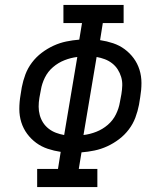

<svg xmlns="http://www.w3.org/2000/svg" viewBox="-20 -755 640 775"><path d="M373 0H130V-73H214L225 -142Q198 -146 172.5 -154.5Q147 -163 126 -178.5Q105 -194 89.5 -215Q74 -236 66 -261.5Q58 -287 58 -315Q58 -343 63 -372L68 -403Q73 -429 82.5 -454.5Q92 -480 109 -502.5Q126 -525 148.5 -542Q171 -559 196 -570.5Q221 -582 247.5 -587.5Q274 -593 300 -595L311 -662H236V-735H479V-662H395L384 -593Q411 -589 436.5 -580.5Q462 -572 483 -556.5Q504 -541 519.5 -520Q535 -499 543 -473.5Q551 -448 551 -420Q551 -392 546 -363L541 -332Q536 -306 526.5 -280.5Q517 -255 500 -232.5Q483 -210 460.5 -193Q438 -176 413 -164.5Q388 -153 361.5 -147.5Q335 -142 309 -140L298 -73H373ZM239 -210 292 -525Q266 -522 240.5 -512Q215 -502 194 -484Q173 -466 161 -441.5Q149 -417 145 -392L139 -360Q136 -342 136 -324.5Q136 -307 140.5 -290.5Q145 -274 154 -260Q163 -246 176.5 -235.5Q190 -225 206 -219Q222 -213 239 -210ZM317 -210Q343 -213 368.5 -223Q394 -233 415 -251Q436 -269 448 -293.5Q460 -318 464 -343L470 -375Q473 -393 473.5 -410.5Q474 -428 469 -444.5Q464 -461 455 -475Q446 -489 432.5 -499.5Q419 -510 403 -516Q387 -522 370 -525Z"/></svg>

Font: Iosevka HT Extended
Style: Italic
Weight: 400
Width: 7
Italic angle: -9°
Monospace: yes
Designer: Belleve Invis
Foundry: Belleve Invis
Version: Version 32.3.0; ttfautohint (v1.8.4)